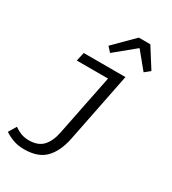

<svg xmlns="http://www.w3.org/2000/svg" viewBox="-243 -858 1068 1192"><g transform="rotate(30 291.0 -261.5)"><path d="M122 217Q76 217 40 203Q4 189 -18 173L15 118Q37 134 62.5 144Q88 154 121 154Q186 154 220 117Q254 80 267 14L355 -424H131L145 -486H444L344 15Q324 112 273 164.5Q222 217 122 217ZM286.6 -568.1 255.4 -601.8 393.5 -739.7H476L565 -599L526.6 -568.1L431.8 -683.9H427.8Z"/></g></svg>

Font: SourceCodeVF
Style: Italic
Weight: 200
Italic angle: -11°
Monospace: yes
Designer: Paul D. Hunt, Teo Tuominen
Foundry: Adobe
Version: Version 1.026;hotconv 1.1.0;makeotfexe 2.6.0